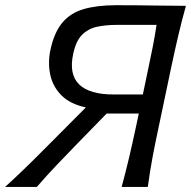

<svg xmlns="http://www.w3.org/2000/svg" viewBox="-51 -736 752 756"><path d="M-31 0Q-0.5 -27.5 36 -62.5Q72.5 -97.5 109.2 -134.5Q146 -171.5 178 -203.5L287 -313Q224.5 -326.5 190.5 -361Q156.5 -395.5 146.8 -442.2Q137 -489 147.5 -539.5Q162.5 -609 194.8 -647.2Q227 -685.5 279.5 -700.5Q332 -715.5 406.5 -715.5Q489.5 -715.5 561.2 -714.2Q633 -713 681 -713Q664.5 -653.5 651.2 -597Q638 -540.5 623.5 -472.5L574 -237Q559.5 -169.5 549.2 -114.5Q539 -59.5 531 0H428Q444 -59 457 -114.2Q470 -169.5 484.5 -237L495.5 -289H369L253.5 -170.5Q213 -129 173.2 -87.2Q133.5 -45.5 94 0ZM396.5 -364H511.5L532 -462Q542.5 -510.5 550.8 -553.2Q559 -596 565.5 -638H408Q367.5 -638 332.8 -631Q298 -624 273 -599.8Q248 -575.5 237 -523Q220 -443 260.8 -403.5Q301.5 -364 396.5 -364Z"/></svg>

Font: Commissioner Flair
Style: Italic
Weight: 400
Italic angle: -12°
Designer: Kostas Bartsokas
Foundry: Kostas Bartsokas
Version: Version 1.000; ttfautohint (v1.8.3)